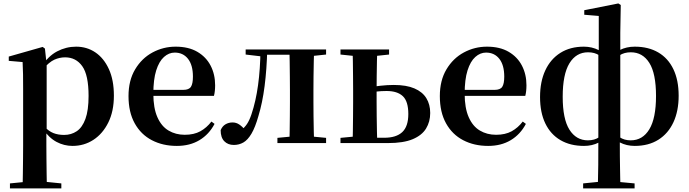

<svg xmlns="http://www.w3.org/2000/svg" viewBox="-20 -819 3941 1099"><path d="M36.9 259.3V230.8L146 220.1H225.4L331.1 230.8V259.3ZM109.4 259.3Q110.4 217.3 110.9 174.2Q111.4 131 111.9 89.9Q112.4 48.8 112.4 13.8V-308.7Q112.4 -358.5 111.9 -393Q111.4 -427.5 109.4 -463.8L30.2 -470.7V-495.2L224.2 -550.4L237.2 -540.9L245.8 -460.8L247.1 -455V-75.6L245.4 -63V13Q245.4 47.8 245.9 89.3Q246.4 130.8 246.9 174Q247.4 217.3 248.4 259.3ZM395.1 16.2Q347 16.2 303.7 -6.7Q260.4 -29.6 224.3 -82.3H212.1L230.6 -97.8Q258.5 -67.8 285.5 -57.3Q312.6 -46.7 347.1 -46.7Q387.7 -46.7 419.3 -67.9Q450.8 -89.1 468.9 -138.2Q487 -187.4 487 -270.1Q487 -389.4 450.9 -440.1Q414.8 -490.8 352.6 -490.8Q321.3 -490.8 291.4 -477.5Q261.5 -464.2 224 -421.1L209.1 -437.5H217.5Q255.3 -497.6 306.7 -524.8Q358.1 -551.9 415.6 -551.9Q477.4 -551.9 525.9 -519.1Q574.5 -486.2 603.2 -423.5Q631.9 -360.9 631.9 -271.4Q631.9 -182.3 600 -117.9Q568.1 -53.5 514.7 -18.6Q461.3 16.2 395.1 16.2Z M992.2 16.2Q911.8 16.2 849.2 -16.5Q786.6 -49.1 751.1 -113Q715.6 -176.9 715.6 -268.8Q715.6 -358.8 753.6 -422.2Q791.5 -485.7 853.2 -518.8Q914.9 -551.9 985.4 -551.9Q1059.1 -551.9 1109.5 -522.5Q1159.8 -493.1 1185.6 -443.2Q1211.4 -393.3 1211.4 -330.9Q1211.4 -296.1 1204.7 -270.2H774.1V-304.6H1029.4Q1061.5 -304.6 1072.9 -322.2Q1084.3 -339.8 1084.3 -380.4Q1084.3 -446.3 1056.2 -482.2Q1028.1 -518 980.1 -518Q946.7 -518 918.6 -492.9Q890.6 -467.8 874.1 -416Q857.7 -364.1 857.7 -282.7Q857.7 -200.5 880.9 -148.2Q904 -95.8 944.8 -71.7Q985.5 -47.5 1037.4 -47.5Q1090.4 -47.5 1126.9 -67.7Q1163.3 -87.9 1190.2 -123.2L1208.1 -109.9Q1176.6 -49.8 1121.7 -16.8Q1066.7 16.2 992.2 16.2Z M1318.8 10.7Q1284.5 10.7 1263.8 -10.6Q1243 -31.9 1243 -74Q1252.6 -96.8 1270.6 -107.4Q1288.7 -118.1 1311.2 -118.1Q1331.9 -118.1 1349.2 -106.6Q1366.5 -95.1 1385.3 -73V-60.3H1360.4V-73.7Q1380.4 -89.2 1394 -109.6Q1407.6 -129.9 1419.2 -164.2Q1444.5 -239.5 1457.1 -331.7Q1469.8 -423.8 1471 -535.7H1509.7Q1506.9 -422.3 1494.6 -326.4Q1482.3 -230.5 1459.1 -154.6Q1440.9 -90 1419.4 -53.8Q1397.9 -17.5 1373 -3.4Q1348 10.7 1318.8 10.7ZM1386.1 -506.8V-535.7H1489.9V-495.5H1482.1ZM1491.1 -505.7V-535.7H1680.2V-505.7ZM1567.9 0V-29.9L1676.2 -40.2H1739.3L1846.5 -29.9V0ZM1636.6 0Q1637.6 -25.5 1638.1 -67.4Q1638.6 -109.4 1639.1 -154.7Q1639.6 -200 1639.6 -234.8V-301.2Q1639.6 -335.7 1639.1 -381Q1638.6 -426.4 1638.1 -468.7Q1637.6 -511 1636.6 -535.7H1778.1Q1777.1 -511 1776.1 -468.7Q1775.1 -426.4 1774.6 -381Q1774.1 -335.7 1774.1 -301.2V-234.8Q1774.1 -200 1774.6 -154.7Q1775.1 -109.4 1776.1 -67.4Q1777.1 -25.5 1778.1 0ZM1706.8 -495.5V-535.7H1846.5V-506.8L1739.3 -495.5Z M2068.5 0V-30.5H2179.5Q2247.9 -30.5 2282.6 -62.9Q2317.2 -95.4 2317.2 -166.5Q2317.2 -238.7 2285.9 -268.4Q2254.5 -298.1 2192.8 -298.1Q2161.6 -298.1 2134.6 -294.9Q2107.5 -291.8 2080.4 -285.8V-316.8Q2119 -324 2158.2 -328.3Q2197.4 -332.7 2234.1 -332.7Q2306.3 -332.7 2352.2 -312.9Q2398.1 -293.2 2420.3 -257.1Q2442.5 -221 2442.5 -172.1Q2442.5 -122.3 2418.8 -83.4Q2395.1 -44.5 2342.2 -22.2Q2289.2 0 2199.9 0ZM1998.3 0Q1999.3 -25.5 1999.8 -67.4Q2000.3 -109.4 2000.8 -154.7Q2001.3 -200 2001.3 -234.8V-301.2Q2001.3 -335.7 2000.8 -381Q2000.3 -426.4 1999.8 -468.7Q1999.3 -511 1998.3 -535.7H2139.4Q2138.4 -511 2137.6 -468.7Q2136.7 -426.4 2136.2 -381Q2135.7 -335.7 2135.7 -301V-234.8Q2135.7 -200 2136.2 -154.7Q2136.7 -109.4 2137.6 -67.4Q2138.4 -25.5 2139.4 0ZM1928.9 -506.8V-535.7H2207.1V-506.8L2099.9 -495.5H2037.3ZM1928.9 0V-29.9L2037.3 -40.2H2070V0Z M2774.2 16.2Q2693.8 16.2 2631.2 -16.5Q2568.6 -49.1 2533.1 -113Q2497.6 -176.9 2497.6 -268.8Q2497.6 -358.8 2535.6 -422.2Q2573.5 -485.7 2635.2 -518.8Q2696.9 -551.9 2767.4 -551.9Q2841.1 -551.9 2891.5 -522.5Q2941.8 -493.1 2967.6 -443.2Q2993.4 -393.3 2993.4 -330.9Q2993.4 -296.1 2986.7 -270.2H2556.1V-304.6H2811.4Q2843.5 -304.6 2854.9 -322.2Q2866.3 -339.8 2866.3 -380.4Q2866.3 -446.3 2838.2 -482.2Q2810.1 -518 2762.1 -518Q2728.7 -518 2700.6 -492.9Q2672.6 -467.8 2656.1 -416Q2639.7 -364.1 2639.7 -282.7Q2639.7 -200.5 2662.9 -148.2Q2686 -95.8 2726.8 -71.7Q2767.5 -47.5 2819.4 -47.5Q2872.4 -47.5 2908.9 -67.7Q2945.3 -87.9 2972.2 -123.2L2990.1 -109.9Q2958.6 -49.8 2903.7 -16.8Q2848.7 16.2 2774.2 16.2Z M3317.8 259.3V230.8L3424.1 220.1H3497.2L3612.4 230.8V259.3ZM3401.9 259.3Q3403.9 189.6 3404.4 124.7Q3404.9 59.9 3404.9 -17.4V-22.4V-512.2L3407.3 -520V-727.7L3324.3 -734.6V-760.6L3519.4 -799.3L3533.2 -790.3L3530.5 -631.7V-518.6V-512.6V-22.8L3527.8 -10.9Q3527.8 39.9 3528.1 75.9Q3528.5 111.8 3529 140.6Q3529.5 169.4 3530 196.9Q3530.5 224.4 3531.5 259.3ZM3322.9 16.2Q3244.7 16.2 3188.1 -16.8Q3131.6 -49.8 3101.4 -112.4Q3071.2 -174.9 3071.2 -263.6Q3071.2 -351.9 3101.4 -416.5Q3131.6 -481.2 3187.8 -516.5Q3243.9 -551.9 3322.2 -551.9Q3368.1 -551.9 3406.5 -532.4Q3444.9 -512.8 3462.8 -489.2L3464.8 -483.1L3462.8 -463.5Q3436.1 -484.7 3410 -502.2Q3383.9 -519.7 3345.9 -519.7Q3278 -519.7 3239.4 -456.7Q3200.9 -393.7 3200.9 -265.1Q3200.9 -137.9 3239.4 -76.8Q3278 -15.7 3345.1 -15.7Q3383.1 -15.7 3409.6 -33.9Q3436.1 -52 3462.8 -72.9L3467 -45.8H3462.8Q3444.9 -22.5 3407.2 -3.1Q3369.6 16.2 3322.9 16.2ZM3613.2 16.2Q3566.5 16.2 3528.4 -3.5Q3490.2 -23.2 3473.3 -45.8H3469.1L3473.3 -72.2Q3499.9 -52 3526.4 -33.9Q3552.9 -15.7 3590.2 -15.7Q3658.4 -15.7 3696.7 -78.9Q3735 -142 3735 -269.7Q3735 -398.5 3696.7 -459.1Q3658.4 -519.7 3590.9 -519.7Q3552.9 -519.7 3526.4 -502.2Q3499.9 -484.7 3473.3 -462.8L3469.8 -483.8L3473.3 -490Q3490.2 -513.5 3528 -532.7Q3565.8 -551.9 3613.2 -551.9Q3691.4 -551.9 3747.8 -518.9Q3804.2 -485.9 3834.4 -423Q3864.6 -360.1 3864.6 -271.1Q3864.6 -183.9 3834.8 -119.4Q3804.9 -54.8 3748.7 -19.3Q3692.4 16.2 3613.2 16.2Z"/></svg>

Font: Noto Serif SC ExtraLight
Style: Regular
Weight: 200
Designer: Ryoko NISHIZUKA 西塚涼子 (kana & ideographs); Frank Grießhammer (Latin, Greek & Cyrillic); Wenlong ZHANG 张文龙 (bopomofo); San
Foundry: Adobe
Version: Version 2.002-H1;hotconv 1.1.0;makeotfexe 2.6.0